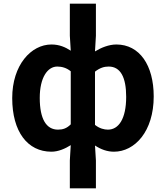

<svg xmlns="http://www.w3.org/2000/svg" viewBox="-20 -818 909 1053"><path d="M363 215H506V62L501 -20C534 2 569 14 605 14C719 14 823 -97 823 -289C823 -461 745 -574 618 -574C578 -574 535 -557 501 -536L506 -622V-798H363V-622L368 -540C339 -559 306 -574 262 -574C151 -574 47 -462 47 -280C47 -96 131 14 262 14C300 14 338 -3 368 -22L363 62ZM298 -107C234 -107 198 -165 198 -281C198 -393 241 -453 294 -453C319 -453 345 -446 368 -427V-136C346 -114 325 -107 298 -107ZM572 -107C552 -107 526 -113 501 -133V-425C528 -446 551 -453 576 -453C641 -453 672 -394 672 -287C672 -165 630 -107 572 -107Z"/></svg>

Font: Source Han Sans JP
Style: Bold
Weight: 700
Designer: Ryoko NISHIZUKA 西塚涼子 (kana, bopomofo & ideographs); Paul D. Hunt (Latin, Greek & Cyrillic); Sandoll Communications 산돌커뮤니
Foundry: Adobe
Version: Version 2.002;hotconv 1.0.116;makeotfexe 2.5.65601